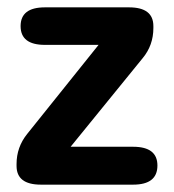

<svg xmlns="http://www.w3.org/2000/svg" viewBox="-20 -502 473 522"><path d="M91 0Q25 0 25 -51V-56Q25 -102 54 -138L248 -380H102Q36 -380 36 -431Q36 -482 102 -482H331Q397 -482 397 -431V-426Q397 -379 368 -344L172 -103H342Q408 -103 408 -52Q408 0 342 0Z"/></svg>

Font: Zen Maru Gothic Black
Style: Regular
Weight: 900
Designer: Yoshimichi Ohira
Foundry: Positype
Version: Version 1.001